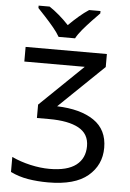

<svg xmlns="http://www.w3.org/2000/svg" viewBox="-62 -989 708 1045"><g transform="rotate(5 292.0 -467.0)"><path d="M499 -714V-643L254 -407Q382 -403 455.5 -353Q529 -303 529 -204Q529 -110 458 -50Q387 10 241 10Q183 10 131.5 1.5Q80 -7 35 -29V-111Q82 -89 137 -76.5Q192 -64 242 -64Q339 -64 387 -101Q435 -138 435 -205Q435 -272 378.5 -303Q322 -334 217 -334H150V-407L385 -634H55V-714ZM229 -784Q216 -807 194 -833.5Q172 -860 148 -886Q124 -912 106 -931V-944H166Q192 -927 220 -903Q248 -879 273 -852Q300 -879 328 -903Q356 -927 382 -944H444V-931Q425 -912 400.5 -886Q376 -860 353.5 -833.5Q331 -807 319 -784Z"/></g></svg>

Font: Go Noto Kurrent-Regular
Style: Regular
Weight: 400
Designer: Monotype Design Team
Foundry: Monotype Imaging Inc.
Version: Version 2.012; ttfautohint (v1.8.4.7-5d5b)